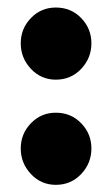

<svg xmlns="http://www.w3.org/2000/svg" viewBox="-20 -492 306 523"><path d="M132 11.5Q92 11.5 64.2 -18Q36.5 -47.5 36.5 -87.5Q36.5 -127.5 64.2 -156.2Q92 -185 132 -185Q173.5 -185 201.2 -156.2Q229 -127.5 229 -87.5Q229 -47.5 201.2 -18Q173.5 11.5 132 11.5ZM132 -275Q92 -275 64.2 -304.5Q36.5 -334 36.5 -374Q36.5 -414 64.2 -442.8Q92 -471.5 132 -471.5Q173.5 -471.5 201.2 -442.8Q229 -414 229 -374Q229 -334 201.2 -304.5Q173.5 -275 132 -275Z"/></svg>

Font: Fraunces 72pt
Style: Bold
Weight: 700
Version: Version 1.000;[b76b70a41]